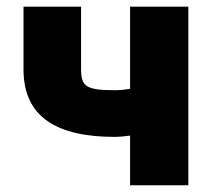

<svg xmlns="http://www.w3.org/2000/svg" viewBox="-20 -550 623 570"><path d="M539.1 -530.3H366.2V-286.1C350.1 -283.7 335.4 -282.2 321.3 -282.2C236.3 -282.2 220.7 -293 220.7 -343.8V-530.3H49.8V-343.8C49.8 -201.2 150.4 -143.6 321.3 -143.6C333 -143.6 349.1 -145 366.2 -147.5V0H539.1Z"/></svg>

Font: Pretendard Black
Style: Regular
Weight: 900
Designer: Base glyphs from Inter by Rasmus Andersson; Hangeul glyphs from Noto Sans CJK(Source Han Sans) by Jang Soo-young and Kan
Foundry: Kil Hyung-jin
Version: Version 1.309;Glyphs 3.2 (3225)